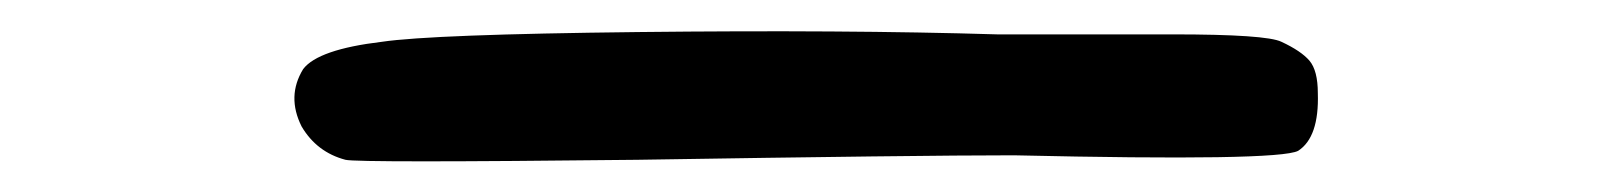

<svg xmlns="http://www.w3.org/2000/svg" viewBox="-20 -362 1040 124"><path d="M226.6 -335Q258.8 -339.8 392.1 -341.3Q525.4 -342.8 624 -339.8Q680.7 -339.8 737.3 -339.8Q797.9 -339.8 807.6 -335Q820.3 -329.1 825.7 -322.8Q831.1 -316.4 831.1 -301.8Q832 -273.4 818.4 -264.6Q805.7 -257.8 634.8 -261.7Q573.2 -261.7 391.6 -258.8Q210.9 -256.8 203.1 -258.8Q184.6 -263.7 174.8 -280.3Q165 -299.8 175.8 -317.4Q185.5 -330.1 226.6 -335Z"/></svg>

Font: JasonHandwriting4
Style: Regular
Weight: 400
Version: Version 1.01.21